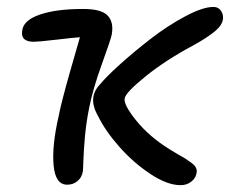

<svg xmlns="http://www.w3.org/2000/svg" viewBox="-20 -526 667 557"><path d="M503.9 11.2Q465.3 11.2 416 -21.5Q366.7 -54.2 326.2 -100.1Q285.6 -146 264.2 -189.9Q246.6 -220.2 251 -246.1Q254.4 -265.6 271 -282.2Q287.6 -302.7 327.9 -339.1Q368.2 -375.5 417 -413.3Q465.8 -451.2 517.1 -478.5Q568.4 -505.9 599.1 -505.9Q613.3 -505.9 620.6 -495.4Q627.9 -484.9 627 -472.2Q625.5 -453.1 602.1 -434.1Q578.6 -415 540 -394Q460 -351.1 402.6 -304.7Q345.2 -258.3 341.8 -241.2Q337.4 -223.1 375.2 -176.3Q413.1 -129.4 472.2 -92.8Q480.5 -87.4 494.6 -79.3Q508.8 -71.3 517.1 -66.2Q525.4 -61 534.4 -54.4Q543.5 -47.9 547.4 -41.3Q551.3 -34.7 550.8 -27.8Q549.3 -10.7 535.9 0.2Q522.5 11.2 503.9 11.2ZM174.8 9.8Q140.6 9.8 135.5 -46.4Q130.4 -102.5 149.9 -188Q157.7 -229 184.3 -322Q210.9 -415 211.9 -418Q190.9 -416.5 140.9 -410.6Q90.8 -404.8 78.1 -404.8Q37.6 -404.8 44.9 -439.9Q49.8 -468.3 96.9 -484.1Q144 -500 221.2 -500Q273.9 -500 292.2 -481Q310.5 -461.9 304.2 -425.8Q301.3 -411.1 275.4 -339.6Q249.5 -268.1 238.8 -213.9Q230 -170.4 226.3 -128.7Q222.7 -86.9 221.9 -60.3Q221.2 -33.7 220.2 -27.8Q216.8 -10.3 204.3 -0.2Q191.9 9.8 174.8 9.8Z"/></svg>

Font: Shantell Sans Normal
Style: Italic
Weight: 400
Italic angle: -11.31°
Designer: Stephen Nixon, Anya Danilova, Shantell Martin
Foundry: Arrow Type
Version: Version 1.006;[559af2be0]